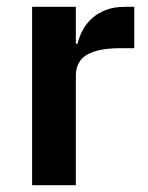

<svg xmlns="http://www.w3.org/2000/svg" viewBox="-20 -542 433 562"><path d="M74 0V-522H202V-414H207Q212 -435 222.5 -454.5Q233 -474 250 -489Q267 -504 290.5 -513Q314 -522 345 -522H373V-401H333Q268 -401 235 -382Q202 -363 202 -320V0Z"/></svg>

Font: IBM Plex Sans Hebrew SemiBold
Style: Regular
Weight: 600
Designer: Mike Abbink, Paul van der Laan, Pieter van Rosmalen, Yanek Iontef
Foundry: Bold Monday
Version: Version 1.2